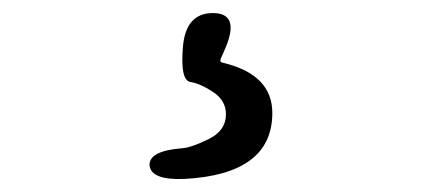

<svg xmlns="http://www.w3.org/2000/svg" viewBox="-20 -23 646 294"><path d="M262 251Q211 253 209 230Q208 208 259 204Q273 203 299.5 190Q326 177 326 152Q326 131 306.5 118Q287 105 271.5 102.5Q256 100 260 50Q264 -3 306 -3Q348 -3 325 51L318 67Q316 72 321 73Q397 91 397 150Q397 244 262 251Z"/></svg>

Font: Resource Han Rounded HK
Style: Regular
Weight: 400
Designer: Cyano Hao (round all glyphs); Ryoko NISHIZUKA  (kana, bopomofo & ideographs); Paul D. Hunt (Latin, Greek & Cyrillic); Sa
Foundry: Cyano Hao
Version: 0.990